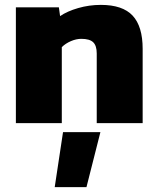

<svg xmlns="http://www.w3.org/2000/svg" viewBox="-20 -504 644 786"><path d="M45 -474H221L226 -438Q255 -458 300 -471Q345 -484 393 -484Q482 -484 523 -440Q564 -396 564 -304V0H376V-285Q376 -317 361.5 -331Q347 -345 313 -345Q292 -345 270 -335.5Q248 -326 233 -311V0H45ZM238 37H391L334 262H204Z"/></svg>

Font: Kanit Bold
Style: Regular
Weight: 700
Designer: Katatrad Team
Foundry: CadsonDemak
Version: Version 1.000